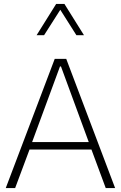

<svg xmlns="http://www.w3.org/2000/svg" viewBox="-20 -958 615 978"><path d="M130.4 -196.3 57.1 0H9.3L258.8 -658.2H317.4L566.4 0H518.6L445.8 -196.3ZM285.6 -619.6 143.6 -234.4H432.1L290.5 -619.6ZM407.7 -778.8H369.1L287.1 -908.2L204.6 -778.8H166.5L266.1 -938H308.1Z"/></svg>

Font: Estedad-FD ExtraLight
Style: Regular
Weight: 200
Designer: Amin Abedi
Version: Version 7.3